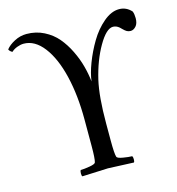

<svg xmlns="http://www.w3.org/2000/svg" viewBox="-109 -754 780 845"><g transform="rotate(-15 281.0 -331.5)"><path d="M-7.8 -621.1Q5.9 -638.7 32 -652.3Q58.1 -666 86.9 -666Q129.9 -666 166 -647.7Q202.1 -629.4 226.3 -600.8Q250.5 -572.3 268.8 -534.7Q287.1 -497.1 296.6 -461.2Q306.2 -425.3 310.1 -390.1Q314 -424.8 331.5 -470.9Q349.1 -517.1 375.2 -561Q401.4 -605 437.3 -635.5Q473.1 -666 508.8 -666Q542 -666 564.9 -640.1Q569.8 -627 569.8 -608.9Q569.8 -585 558.6 -572.5Q547.4 -560.1 534.2 -560.1Q524.9 -560.1 517.3 -564.2Q509.8 -568.4 501.5 -576.9Q493.2 -585.4 491.2 -586.9Q478 -598.1 462.9 -598.1Q432.6 -598.1 396.5 -535.6Q360.4 -473.1 340.8 -389.2Q324.2 -316.9 324.2 -194.8V-116.2Q324.2 -58.1 329.1 -42Q331.1 -34.7 356.7 -30.3Q382.3 -25.9 397.9 -25.9Q400.9 -22 401.1 -11.5Q401.4 -1 397.9 2.9Q295.4 -2 280.8 -2Q265.6 -2 163.1 2.9Q159.7 -1 159.9 -11.5Q160.2 -22 163.1 -25.9Q178.7 -25.9 204.3 -30.3Q230 -34.7 231.9 -42Q236.8 -58.1 236.8 -116.2V-236.8Q236.8 -346.2 215.6 -435.1Q194.3 -523.9 154.5 -575.9Q114.7 -627.9 64 -627.9Q49.8 -627.9 33.7 -621.8Q17.6 -615.7 7.8 -606Q4.4 -606.9 -1 -611.6Q-6.3 -616.2 -7.8 -621.1Z"/></g></svg>

Font: Crimson
Style: Roman
Weight: 400
Version: Version 0.8